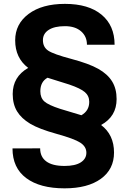

<svg xmlns="http://www.w3.org/2000/svg" viewBox="-20 -764 688 1011"><path d="M594 -242.3Q594 -150.6 512.3 -105.8Q580.4 -54.4 580.4 39.3Q580.4 127.5 511.1 177.6Q441.8 227.7 319.9 227.7Q190.4 227.7 118.1 173.8Q45.8 119.9 45.8 17.6L191.4 17.1Q191.4 62 223.7 85.9Q255.9 109.8 319.9 109.8Q376.3 109.8 405.5 90.9Q434.8 72 434.8 40.3Q434.8 7.6 402.3 -13.1Q369.8 -33.8 277.8 -59.2Q185.9 -84.6 139.3 -112.3Q92.7 -140.1 69.8 -177.8Q46.9 -215.6 46.9 -269Q46.9 -359.7 128.5 -406.5Q59.9 -458.4 59.9 -551.6Q59.9 -637.8 130.7 -690.7Q201.5 -743.6 321.9 -743.6Q446.3 -743.6 514.9 -686.6Q583.4 -629.7 583.4 -528.5H437.8Q437.8 -572.3 406.8 -599.2Q375.8 -626.2 321.9 -626.2Q266.5 -626.2 236.3 -606.5Q206 -586.9 206 -552.6Q206 -515.9 234 -497.2Q262 -478.6 355.2 -453.9Q448.4 -429.2 497.5 -401.5Q546.6 -373.8 570.3 -335.3Q594 -296.7 594 -242.3ZM230.2 -354.7Q192.4 -333.5 192.4 -283.6Q192.4 -248.9 213.4 -230Q234.3 -211.1 296.7 -190.9L408.6 -157.2Q449.9 -180.9 449.9 -227.7Q449.9 -258.9 427 -278.8Q404 -298.7 344.6 -318.9Z"/></svg>

Font: Vazir FD
Style: Bold
Weight: 700
Foundry: DejaVu fonts team - Redesigned by Saber Rastikerdar
Version: Version 21.10;October 20, 2019;FontCreator 12.0.0.2547 64-bi